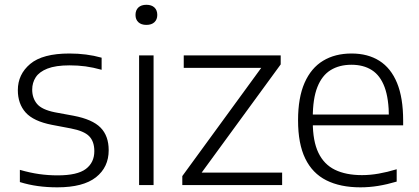

<svg xmlns="http://www.w3.org/2000/svg" viewBox="-20 -773 1750 802"><path d="M219.5 9.5Q176.5 9.5 138.2 4.2Q100 -1 63 -12.5V-63.5Q106.5 -51 144 -45.8Q181.5 -40.5 221 -40.5Q303 -40.5 338.5 -67.2Q374 -94 374 -141.5Q374 -182 352.5 -204Q331 -226 276 -236.5L197 -251.5Q120 -266.5 87.2 -303Q54.5 -339.5 54.5 -396.5Q54.5 -462.5 106.2 -506Q158 -549.5 270 -549.5Q306 -549.5 339.2 -545.2Q372.5 -541 404.5 -532V-481.5Q368.5 -491.5 337 -495.8Q305.5 -500 271 -500Q212.5 -500 178.2 -486.5Q144 -473 129.2 -450.2Q114.5 -427.5 114.5 -398.5Q114.5 -363.5 134.5 -339.2Q154.5 -315 209 -304L287.5 -289.5Q366 -274.5 400 -240Q434 -205.5 434 -145.5Q434 -74.5 380.8 -32.5Q327.5 9.5 219.5 9.5Z M561 0V-541.5H621.5V0ZM591.5 -669Q570 -669 558 -680.2Q546 -691.5 546 -710.5Q546 -730.5 558 -741.8Q570 -753 591.5 -753Q613 -753 625 -741.8Q637 -730.5 637 -710.5Q637 -691.5 625 -680.2Q613 -669 591.5 -669Z M741.5 0V-37.5L1082.5 -505V-489.5H747.5V-541.5H1152.5V-504L811 -36.5V-52H1158.5V0Z M1485.5 9.5Q1401.5 9.5 1343.2 -19.8Q1285 -49 1255 -110.8Q1225 -172.5 1225 -270.5Q1225 -365 1252.2 -427Q1279.5 -489 1329.5 -519.2Q1379.5 -549.5 1448.5 -549.5Q1516.5 -549.5 1564.8 -519Q1613 -488.5 1638.5 -426.5Q1664 -364.5 1664 -269.5V-249.5H1252.5V-294.5H1623L1604.5 -281.5Q1604.5 -360.5 1586.5 -409Q1568.5 -457.5 1533.5 -480Q1498.5 -502.5 1448 -502.5Q1397.5 -502.5 1361.2 -480.2Q1325 -458 1305.8 -409.5Q1286.5 -361 1286.5 -281.5V-263.5Q1286.5 -183.5 1310 -134.8Q1333.5 -86 1379.2 -63.8Q1425 -41.5 1492 -41.5Q1526 -41.5 1561.8 -47.8Q1597.5 -54 1637 -66V-14.5Q1596.5 -2.5 1559.5 3.5Q1522.5 9.5 1485.5 9.5Z"/></svg>

Font: Encode Sans SemiExpanded Light
Style: Regular
Weight: 300
Width: 6
Designer: Multiple Designers
Foundry: Impallari Type
Version: Version 3.002